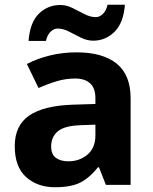

<svg xmlns="http://www.w3.org/2000/svg" viewBox="-20 -777 644 807"><path d="M302 -557Q412 -557 470.5 -509.5Q529 -462 529 -364V0H425L396 -74H392Q357 -30 318 -10Q279 10 211 10Q138 10 90 -32.5Q42 -75 42 -163Q42 -250 103 -291.5Q164 -333 286 -337L381 -340V-364Q381 -407 358.5 -427Q336 -447 296 -447Q256 -447 218 -435.5Q180 -424 142 -407L93 -508Q137 -531 190.5 -544Q244 -557 302 -557ZM323 -251Q251 -249 223 -225Q195 -201 195 -162Q195 -128 215 -113.5Q235 -99 267 -99Q315 -99 348 -127.5Q381 -156 381 -208V-253ZM100 -605Q106 -683 143.5 -719.5Q181 -756 233 -756Q260 -756 285.5 -743Q311 -730 335.5 -717.5Q360 -705 383 -705Q398 -705 412 -718Q426 -731 432 -757H505Q499 -680 461 -643Q423 -606 372 -606Q346 -606 320.5 -618.5Q295 -631 270.5 -644Q246 -657 222 -657Q207 -657 193 -644Q179 -631 173 -605Z"/></svg>

Font: Noto Sans Sinhala UI
Style: Bold
Weight: 700
Designer: Jelle Bosma - Monotype Design Team
Foundry: Monotype Imaging Inc.
Version: Version 2.006; ttfautohint (v1.8.4.7-5d5b)